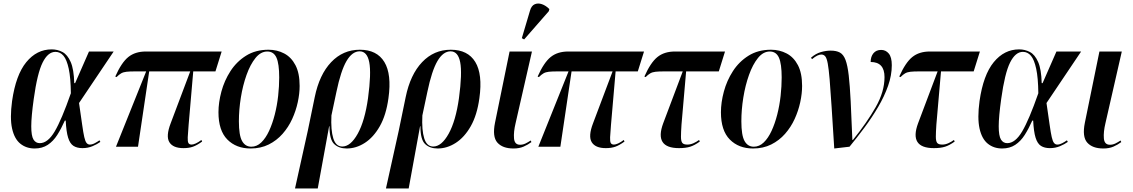

<svg xmlns="http://www.w3.org/2000/svg" viewBox="-20 -826 6381 1081"><path d="M175 10Q128 10 94.5 -17Q61 -44 48 -102.5Q35 -161 48 -257Q69 -404 128 -476Q187 -548 271 -548Q304 -548 332 -533Q360 -518 378 -477Q396 -436 398 -358H403L481 -536H620L425 -246Q436 -171 442.5 -124.5Q449 -78 454.5 -54Q460 -30 467.5 -21Q475 -12 486 -12Q499 -12 514 -20Q529 -28 540 -36L545 -27Q527 -14 501 -3Q475 8 444 8Q414 8 394 -4.5Q374 -17 363.5 -51Q353 -85 350 -147H345Q325 -102 302.5 -66.5Q280 -31 249 -10.5Q218 10 175 10ZM204 -20Q249 -20 288 -86Q327 -152 379 -301Q378 -388 367 -439Q356 -490 337.5 -512Q319 -534 292 -534Q250 -534 220 -474Q190 -414 170 -269Q156 -169 156 -115Q156 -61 168.5 -40.5Q181 -20 204 -20Z M633 0 803 -424H740Q710 -424 692 -422Q674 -420 662 -413Q650 -406 636 -392L629 -395Q664 -474 702.5 -505Q741 -536 801 -536H1228L1193 -424H1068L1042 -123Q1038 -77 1037 -53Q1036 -29 1041 -20.5Q1046 -12 1059 -12Q1068 -12 1082.5 -18.5Q1097 -25 1114 -38L1118 -29Q1089 -8 1066.5 0Q1044 8 1013 8Q954 8 933.5 -25.5Q913 -59 941 -132L1051 -424H820L757 0Z M1391 10Q1310 10 1260 -40.5Q1210 -91 1210 -194Q1210 -249 1226.5 -310.5Q1243 -372 1277.5 -425.5Q1312 -479 1365.5 -512.5Q1419 -546 1492 -546Q1540 -546 1580 -525Q1620 -504 1643.5 -459Q1667 -414 1667 -342Q1667 -299 1656.5 -250.5Q1646 -202 1625 -156Q1604 -110 1571 -72.5Q1538 -35 1493 -12.5Q1448 10 1391 10ZM1395 0Q1426 0 1451 -24Q1476 -48 1495 -89Q1514 -130 1527 -181Q1540 -232 1546 -286Q1552 -340 1552 -390Q1552 -467 1536.5 -501.5Q1521 -536 1485 -536Q1448 -536 1418.5 -499.5Q1389 -463 1368 -404Q1347 -345 1336 -276.5Q1325 -208 1325 -143Q1325 -64 1343 -32Q1361 0 1395 0Z M1641 235 1713 -90 1752 -279Q1778 -406 1844.5 -476Q1911 -546 2006 -546Q2102 -546 2144 -477Q2186 -408 2167 -273Q2154 -178 2118.5 -115.5Q2083 -53 2034 -21.5Q1985 10 1932 10Q1888 10 1861.5 -15Q1835 -40 1835 -115H1833L1769 235ZM1907 -1Q1954 -1 1994 -73Q2034 -145 2052 -273Q2071 -414 2059 -475.5Q2047 -537 2005 -537Q1963 -537 1931 -482.5Q1899 -428 1874 -308L1846 -176Q1842 -93 1856.5 -47Q1871 -1 1907 -1Z M2153 235 2225 -90 2264 -279Q2290 -406 2356.5 -476Q2423 -546 2518 -546Q2614 -546 2656 -477Q2698 -408 2679 -273Q2666 -178 2630.5 -115.5Q2595 -53 2546 -21.5Q2497 10 2444 10Q2400 10 2373.5 -15Q2347 -40 2347 -115H2345L2281 235ZM2419 -1Q2466 -1 2506 -73Q2546 -145 2564 -273Q2583 -414 2571 -475.5Q2559 -537 2517 -537Q2475 -537 2443 -482.5Q2411 -428 2386 -308L2358 -176Q2354 -93 2368.5 -47Q2383 -1 2419 -1Z M2871 10Q2810 10 2780.5 -23Q2751 -56 2767 -135L2849 -536H2975L2883 -133Q2871 -83 2874 -47Q2877 -11 2908 -11Q2924 -11 2938.5 -18Q2953 -25 2968 -35L2972 -26Q2952 -11 2928 -0.5Q2904 10 2871 10ZM2931 -604 2918 -611 2964 -766Q2972 -794 2990.5 -802Q3009 -810 3031 -802.5Q3053 -795 3073 -775L3070 -763Z M3011 0 3181 -424H3118Q3088 -424 3070 -422Q3052 -420 3040 -413Q3028 -406 3014 -392L3007 -395Q3042 -474 3080.5 -505Q3119 -536 3179 -536H3606L3571 -424H3446L3420 -123Q3416 -77 3415 -53Q3414 -29 3419 -20.5Q3424 -12 3437 -12Q3446 -12 3460.5 -18.5Q3475 -25 3492 -38L3496 -29Q3467 -8 3444.5 0Q3422 8 3391 8Q3332 8 3311.5 -25.5Q3291 -59 3319 -132L3429 -424H3198L3135 0Z M3803 8Q3662 8 3714 -132L3824 -424H3719Q3689 -424 3671 -422Q3653 -420 3641 -413Q3629 -406 3615 -392L3608 -395Q3643 -474 3681.5 -505Q3720 -536 3780 -536H4062L4027 -424H3843L3817 -125Q3814 -81 3814 -56Q3814 -31 3821.5 -21.5Q3829 -12 3850 -12Q3867 -12 3884 -19.5Q3901 -27 3916 -38L3920 -29Q3891 -8 3866 0Q3841 8 3803 8Z M4220 10Q4139 10 4089 -40.5Q4039 -91 4039 -194Q4039 -249 4055.5 -310.5Q4072 -372 4106.5 -425.5Q4141 -479 4194.5 -512.5Q4248 -546 4321 -546Q4369 -546 4409 -525Q4449 -504 4472.5 -459Q4496 -414 4496 -342Q4496 -299 4485.5 -250.5Q4475 -202 4454 -156Q4433 -110 4400 -72.5Q4367 -35 4322 -12.5Q4277 10 4220 10ZM4224 0Q4255 0 4280 -24Q4305 -48 4324 -89Q4343 -130 4356 -181Q4369 -232 4375 -286Q4381 -340 4381 -390Q4381 -467 4365.5 -501.5Q4350 -536 4314 -536Q4277 -536 4247.5 -499.5Q4218 -463 4197 -404Q4176 -345 4165 -276.5Q4154 -208 4154 -143Q4154 -64 4172 -32Q4190 0 4224 0Z M4677 10Q4668 -131 4662 -226Q4656 -321 4651 -379.5Q4646 -438 4640.5 -468Q4635 -498 4626.5 -508.5Q4618 -519 4604 -519Q4594 -519 4581.5 -513Q4569 -507 4552 -493L4546 -501Q4572 -524 4601 -532.5Q4630 -541 4657 -541Q4689 -541 4709 -530Q4729 -519 4740.5 -488.5Q4752 -458 4758.5 -401.5Q4765 -345 4769.5 -256Q4774 -167 4779 -38H4782Q4861 -136 4910.5 -223Q4960 -310 4960 -392Q4960 -477 4882 -477Q4882 -507 4897.5 -526Q4913 -545 4941 -545Q4967 -545 4984 -524.5Q5001 -504 5001 -459Q5001 -402 4980 -342.5Q4959 -283 4924 -223.5Q4889 -164 4847 -107.5Q4805 -51 4763 0Z M5238 8Q5097 8 5149 -132L5259 -424H5154Q5124 -424 5106 -422Q5088 -420 5076 -413Q5064 -406 5050 -392L5043 -395Q5078 -474 5116.5 -505Q5155 -536 5215 -536H5497L5462 -424H5278L5252 -125Q5249 -81 5249 -56Q5249 -31 5256.5 -21.5Q5264 -12 5285 -12Q5302 -12 5319 -19.5Q5336 -27 5351 -38L5355 -29Q5326 -8 5301 0Q5276 8 5238 8Z M5622 10Q5575 10 5541.5 -17Q5508 -44 5495 -102.5Q5482 -161 5495 -257Q5516 -404 5575 -476Q5634 -548 5718 -548Q5751 -548 5779 -533Q5807 -518 5825 -477Q5843 -436 5845 -358H5850L5928 -536H6067L5872 -246Q5883 -171 5889.5 -124.5Q5896 -78 5901.5 -54Q5907 -30 5914.5 -21Q5922 -12 5933 -12Q5946 -12 5961 -20Q5976 -28 5987 -36L5992 -27Q5974 -14 5948 -3Q5922 8 5891 8Q5861 8 5841 -4.5Q5821 -17 5810.5 -51Q5800 -85 5797 -147H5792Q5772 -102 5749.5 -66.5Q5727 -31 5696 -10.5Q5665 10 5622 10ZM5651 -20Q5696 -20 5735 -86Q5774 -152 5826 -301Q5825 -388 5814 -439Q5803 -490 5784.5 -512Q5766 -534 5739 -534Q5697 -534 5667 -474Q5637 -414 5617 -269Q5603 -169 5603 -115Q5603 -61 5615.5 -40.5Q5628 -20 5651 -20Z M6192 10Q6131 10 6101.5 -23Q6072 -56 6088 -135L6170 -536H6296L6204 -133Q6192 -83 6195 -47Q6198 -11 6229 -11Q6245 -11 6259.5 -18Q6274 -25 6289 -35L6293 -26Q6273 -11 6249 -0.5Q6225 10 6192 10Z"/></svg>

Font: Noto Serif Display Condensed SemiBold
Style: Italic
Weight: 600
Width: 3
Italic angle: -12°
Designer: Monotype Design Team
Foundry: Monotype Imaging Inc.
Version: Version 2.009